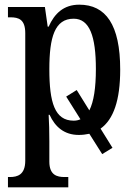

<svg xmlns="http://www.w3.org/2000/svg" viewBox="-20 -566 579 821"><path d="M14 235H272V191H256C224 191 191 183 191 125V38C191 -2 190 -43 188 -75H192C216 -23 255 11 317 11C333 11 348 9 362 6L417 93L461 66L410 -16C465 -55 494 -137 494 -268C494 -461 432 -546 319 -546C252 -546 213 -508 188 -452H184L172 -536H14V-492H24C60 -492 88 -483 88 -424V121C88 182 54 191 22 191H14ZM295 -50C214 -50 191 -128 191 -270C191 -407 214 -486 295 -486C363 -486 390 -411 390 -271C390 -191 381 -131 362 -94L308 -181L263 -153L324 -56C315 -52 306 -50 295 -50Z"/></svg>

Font: Noto Serif Condensed Medium
Style: Regular
Weight: 500
Width: 3
Designer: Monotype Design Team
Foundry: Monotype Imaging Inc.
Version: Version 2.015